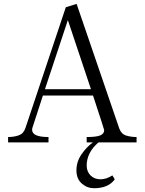

<svg xmlns="http://www.w3.org/2000/svg" viewBox="-20 -747 759 1007"><path d="M22.5 0V-28.3Q52.7 -28.3 78.1 -37.1Q103.5 -45.9 113.3 -75.2L325.2 -709L381.8 -726.6L605.5 -73.2Q616.2 -43.9 641.6 -36.1Q667 -28.3 696.3 -28.3V0H496.1Q435.5 52.7 434.6 120.1Q434.6 153.3 455.1 173.3Q475.6 193.4 506.8 193.4Q538.1 193.4 569.3 172.9L582 193.4Q548.8 240.2 472.7 240.2Q437.5 240.2 409.2 215.8Q380.9 191.4 380.9 146.5Q380.9 101.6 406.7 63.5Q432.6 25.4 466.8 0H434.6V-28.3Q486.3 -28.3 506.3 -37.1Q526.4 -45.9 526.4 -64.5Q526.4 -68.4 467.8 -246.1H205.1L150.4 -78.1Q148.4 -72.3 148.4 -66.4Q148.4 -28.3 234.4 -28.3V0ZM97.7 -28.3ZM133.8 -28.3ZM215.8 -279.3H457L335.9 -641.6ZM621.1 -28.3Z"/></svg>

Font: GenEi Koburi Mincho v6
Style: Regular
Weight: 400
Designer: o_tamon (Modified)
Foundry: o_tamon / Adobe Systems Incorporated
Version: Version 6.1